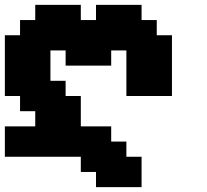

<svg xmlns="http://www.w3.org/2000/svg" viewBox="-20 -645 852 790"><path d="M375 125H562.5V0H500V-62.5H437.5V-125H312.5V-250H250V-312.5H187.5V-437.5H250V-375H437.5V-437.5H500V-250H687.5V-500H625V-562.5H562.5V-625H375V-562.5H312.5V-625H125V-562.5H62.5V-500H0V-250H62.5V-187.5H125V-125H0V0H312.5V62.5H375Z"/></svg>

Font: Faithful 32x
Style: Semibold
Weight: 400
Foundry: Faithful Resource Pack
Version: Version 1.0; January 27, 2023